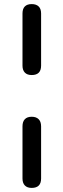

<svg xmlns="http://www.w3.org/2000/svg" viewBox="-20 -732 310 939"><path d="M135 -365Q113 -365 101.5 -377Q90 -389 90 -411V-666Q90 -689 101.5 -700.5Q113 -712 135 -712Q157 -712 169 -700.5Q181 -689 181 -666V-411Q181 -365 135 -365ZM135 187Q113 187 101.5 175Q90 163 90 141V-114Q90 -137 101.5 -149Q113 -161 135 -161Q157 -161 169 -149Q181 -137 181 -114V141Q181 187 135 187Z"/></svg>

Font: Nunito Medium
Style: Regular
Weight: 500
Designer: Vernon Adams
Foundry: Vernon Adams
Version: Version 3.601